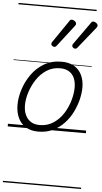

<svg xmlns="http://www.w3.org/2000/svg" viewBox="-79 -976 765 1441"><g transform="rotate(5 303.0 -255.0)"><path d="M231 19Q175 19 136.5 -4.5Q98 -28 78.5 -70.5Q59 -113 59 -168Q59 -222 78 -283Q97 -344 135 -398Q173 -452 229.5 -485.5Q286 -519 362 -519Q417 -519 455 -497Q493 -475 513 -434Q533 -393 533 -340Q533 -298 521.5 -250Q510 -202 486.5 -154Q463 -106 426.5 -67Q390 -28 341.5 -4.5Q293 19 231 19ZM237 -31Q296 -31 341 -61Q386 -91 415.5 -137.5Q445 -184 460 -236.5Q475 -289 475 -333Q475 -376 461.5 -406Q448 -436 421 -452.5Q394 -469 355 -469Q297 -469 252.5 -440Q208 -411 177.5 -364.5Q147 -318 131 -266.5Q115 -215 115 -171Q115 -128 129.5 -96.5Q144 -65 171 -48Q198 -31 237 -31ZM295 -625Q289 -625 280.5 -631Q272 -637 272 -645Q272 -649 273.5 -653Q275 -657 279 -663L390 -825Q394 -833 399 -836.5Q404 -840 411 -840Q416 -840 424.5 -836Q433 -832 438.5 -825.5Q444 -819 444 -811Q444 -806 441.5 -802.5Q439 -799 436 -794L314 -636Q309 -629 304 -627Q299 -625 295 -625ZM452 -625Q446 -625 438 -631Q430 -637 430 -645Q430 -649 431 -653Q432 -657 437 -663L552 -825Q556 -833 561 -836.5Q566 -840 573 -840Q578 -840 586.5 -836Q595 -832 600.5 -825.5Q606 -819 606 -811Q606 -806 603.5 -802.5Q601 -799 598 -794L471 -636Q466 -629 461.5 -627Q457 -625 452 -625ZM0 410H589V420H0ZM0 -20H589V0H0ZM0 -505H589V-500H0ZM0 -930H589V-920H0Z"/></g></svg>

Font: Playwrite DE LA Guides
Style: Regular
Weight: 400
Designer: Veronika Burian, José Scaglione
Foundry: TypeTogether
Version: Version 1.003